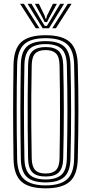

<svg xmlns="http://www.w3.org/2000/svg" viewBox="-20 -995 487 1022"><path d="M223.2 7.5Q133 7.5 93.2 -29Q53.5 -65.5 52 -149.5Q51 -220.2 50.4 -281.9Q49.8 -343.5 49.8 -401.9Q49.8 -460.2 50.4 -520.9Q51 -581.5 52 -650.5Q53.5 -734.8 93.2 -771.1Q133 -807.5 223.2 -807.5Q311.5 -807.5 351.6 -771.4Q391.8 -735.2 394 -650.8Q395.8 -585.8 396.6 -525.6Q397.5 -465.5 397.4 -405.9Q397.2 -346.2 396.5 -283.1Q395.8 -220 394 -149.2Q391.8 -63.2 350.9 -27.9Q310 7.5 223.2 7.5ZM223.2 -8.2Q300.2 -8.2 336.6 -40.2Q373 -72.2 374.5 -150Q376 -215.5 376.8 -275.6Q377.5 -335.8 377.6 -395Q377.8 -454.2 377 -517Q376.2 -579.8 374.5 -650Q373 -727 337.1 -759.4Q301.2 -791.8 223.2 -791.8Q142.5 -791.8 107.8 -758.5Q73 -725.2 71.2 -650Q70 -591 69.4 -534.8Q68.8 -478.5 68.8 -419.6Q68.8 -360.8 69.2 -294.8Q69.8 -228.8 71.2 -150Q72.8 -71.2 109.8 -39.8Q146.8 -8.2 223.2 -8.2ZM223.2 -24Q153.5 -24 122.8 -53.2Q92 -82.5 90.8 -150Q89.8 -220.2 89.1 -281.8Q88.5 -343.2 88.5 -401.6Q88.5 -460 89.1 -520.8Q89.8 -581.5 90.8 -650Q92 -717.5 122.6 -746.8Q153.2 -776 223.2 -776Q290.8 -776 322 -747.2Q353.2 -718.5 355.2 -649.5Q356.8 -589 357.6 -529.4Q358.5 -469.8 358.5 -408.9Q358.5 -348 357.8 -283.9Q357 -219.8 355.2 -150.5Q353.5 -81.2 321.6 -52.6Q289.8 -24 223.2 -24ZM223.2 -39.8Q278.5 -39.8 306.4 -64.1Q334.2 -88.5 335.8 -151Q337.2 -215.5 338 -276.4Q338.8 -337.2 338.9 -397.4Q339 -457.5 338.2 -519.8Q337.5 -582 335.8 -649Q334.2 -710.8 306.9 -735.5Q279.5 -760.2 223.2 -760.2Q163.5 -760.2 137.4 -734.5Q111.2 -708.8 110 -649.5Q108.8 -585 108.1 -525.1Q107.5 -465.2 107.5 -405.9Q107.5 -346.5 108.1 -283.6Q108.8 -220.8 110 -150.5Q111.2 -91.8 137.4 -65.8Q163.5 -39.8 223.2 -39.8ZM223.2 -55.5Q174.2 -55.5 152.4 -77.9Q130.5 -100.2 129.5 -151.2Q128 -233.5 127.4 -315.2Q126.8 -397 127.4 -480Q128 -563 129.5 -649.2Q130.5 -702 153.5 -723.2Q176.5 -744.5 223.2 -744.5Q271 -744.5 293 -722.6Q315 -700.8 316.5 -648.8Q318 -586.8 318.9 -527.6Q319.8 -468.5 319.8 -408.9Q319.8 -349.2 319 -286Q318.2 -222.8 316.5 -152.2Q315.2 -100 293.2 -77.8Q271.2 -55.5 223.2 -55.5ZM223.2 -71.5Q260.2 -71.5 278.2 -89.8Q296.2 -108 297 -153Q298 -213 298.6 -271.2Q299.2 -329.5 299.4 -389.1Q299.5 -448.8 299 -512.5Q298.5 -576.2 297 -647Q296.2 -693.5 277.6 -711Q259 -728.5 223.2 -728.5Q185.5 -728.5 167.6 -710.5Q149.8 -692.5 148.8 -648.5Q147.2 -567.8 146.6 -489Q146 -410.2 146.5 -327.4Q147 -244.5 148.8 -151.5Q149.8 -108.8 167.1 -90.1Q184.5 -71.5 223.2 -71.5ZM87 -974.8H107.2L190.2 -844.5H170.5ZM126.8 -974.8H147.5L200.5 -885.5L218.5 -857.2H229.5L247.2 -885.5L300.5 -974.8H321.2L241 -844.5H207ZM165.8 -974.8H186.8L218 -911.2L221.5 -896.2H226.5L230 -911.2L261.8 -974.8H282.8L242 -900.8L230.5 -877.5H217.5L206.2 -900.8ZM340.8 -974.8H361L277.5 -844.5H257.8Z"/></svg>

Font: Big Shoulders Inline Text Thin SemiBold
Style: Regular
Weight: 600
Version: Version 2.002